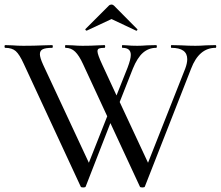

<svg xmlns="http://www.w3.org/2000/svg" viewBox="-22 -824 974 847"><path d="M929 -613Q856 -613 821 -521L617 -1Q616 3 606 3Q596 3 595 -1L465 -281L356 -1Q355 3 345 3Q335 3 334 -1L83 -542Q64 -584 47.5 -598.5Q31 -613 1 -613Q-2 -613 -2 -619Q-2 -625 1 -625L32 -624Q58 -622 81 -622Q128 -622 170 -624Q185 -625 208 -625Q211 -625 211 -619Q211 -613 208 -613Q180 -613 167 -607Q154 -601 154 -585Q154 -570 168 -539L370 -106L451 -311L344 -542Q327 -579 309.5 -596Q292 -613 267 -613Q265 -613 265 -619Q265 -625 267 -625L298 -624Q322 -622 342 -622Q380 -622 412 -624Q422 -625 439 -625Q442 -625 442 -619Q442 -613 439 -613Q422 -613 415 -610Q408 -607 408 -598Q408 -584 429 -539L492 -403L541 -526Q555 -563 555 -582Q555 -613 518 -613Q516 -613 516 -619Q516 -625 518 -625L538 -624Q556 -622 584 -622Q603 -622 627 -624L667 -625Q670 -625 670 -619Q670 -613 667 -613Q634 -613 609 -591.5Q584 -570 564 -521L506 -374L631 -106L795 -521Q804 -545 804 -563Q804 -613 734 -613Q732 -613 732 -619Q732 -625 734 -625L777 -624Q811 -622 840 -622Q861 -622 887 -624L929 -625Q932 -625 932 -619Q932 -613 929 -613ZM458 -799Q463 -804 470 -804Q476 -804 481 -799L583 -696Q586 -694 583 -690.5Q580 -687 578 -689L470 -740L361 -689Q359 -688 356 -691Q353 -694 355 -696Z"/></svg>

Font: Cormorant SC Medium
Style: Regular
Weight: 500
Designer: Christian Thalmann (Catharsis Fonts)
Version: Version 3.000